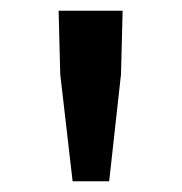

<svg xmlns="http://www.w3.org/2000/svg" viewBox="-20 -795 338 357"><path d="M115 -458H183L205 -657L208 -775H89L92 -657Z"/></svg>

Font: Noto Sans JP Medium
Style: Regular
Weight: 500
Designer: Ryoko NISHIZUKA 西塚涼子 (kana, bopomofo & ideographs); Paul D. Hunt (Latin, Greek & Cyrillic); Sandoll Communications 산돌커뮤니
Foundry: Adobe
Version: Version 2.004;hotconv 1.0.118;makeotfexe 2.5.65603